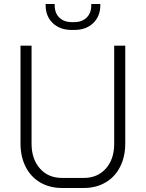

<svg xmlns="http://www.w3.org/2000/svg" viewBox="-20 -927 725 955"><path d="M82 -213V-700H137V-212Q137 -136 178.5 -89Q220 -42 288 -42H397Q465 -42 506.5 -88.5Q548 -135 548 -212V-700H603V-213Q603 -148 577.5 -97.5Q552 -47 505 -19.5Q458 8 397 8H288Q227 8 180 -19.5Q133 -47 107.5 -97.5Q82 -148 82 -213ZM207 -901V-907H252V-901Q252 -862 275 -839.5Q298 -817 337 -817H349Q388 -817 411 -839.5Q434 -862 434 -901V-907H479V-901Q479 -846 443.5 -812Q408 -778 349 -778H337Q278 -778 242.5 -812Q207 -846 207 -901Z"/></svg>

Font: Bai Jamjuree Light
Style: Regular
Weight: 300
Designer: Katatrad Aksorn Co.,Ltd.
Foundry: Cadson Demak Co.,Ltd.
Version: Version 1.000; ttfautohint (v1.6)